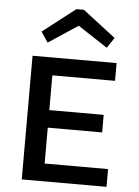

<svg xmlns="http://www.w3.org/2000/svg" viewBox="-61 -967 735 1013"><g transform="rotate(5 307.0 -460.0)"><path d="M93 0V-655H538V-561H206V-377H494V-284H206V-94H542V0ZM166 -731 129 -786 302 -920H342L516 -786L479 -731L322 -834Z"/></g></svg>

Font: Intel One Mono Medium
Style: Regular
Weight: 500
Monospace: yes
Designer: Fred Shallcrass
Foundry: Frere-Jones Type LLC
Version: Version 1.400;hotconv 1.1.0;makeotfexe 2.6.0;FJTRelease1.4